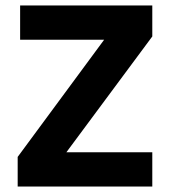

<svg xmlns="http://www.w3.org/2000/svg" viewBox="-20 -686 630 706"><path d="M45 -109 363 -540H54V-666H540V-552L224 -126H540V0H45Z"/></svg>

Font: Secular One
Style: Regular
Weight: 400
Designer: Michal Sahar
Foundry: Hagilda
Version: Version 1.000